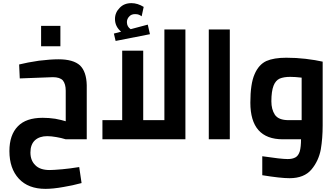

<svg xmlns="http://www.w3.org/2000/svg" viewBox="-20 -888 2127 1224"><path d="M281 -20Q307 -20 340 -14Q370 -9 399 0H533V-345Q531 -431 490 -471Q447 -510 353 -510Q302 -510 228 -501Q154 -490 102 -477L106 -388L157 -390Q222 -393 317 -396Q362 -396 381 -375Q399 -352 399 -310V-115Q374 -123 332 -131Q292 -137 252 -137Q146 -137 94 -83Q40 -28 40 75Q40 186 100 251Q160 316 270 316Q319 316 385 304Q441 295 500 279L485 177Q423 187 377 191Q319 196 297 196Q235 196 205 165Q174 135 174 84Q174 33 203 6Q232 -20 281 -20ZM242 -723V-593H365V-723Z M1162 -700H1028V-122H893V-565H759V-122H633V0H1162ZM936 -670 922 -731 813 -702Q789 -718 789 -747Q789 -768 804 -783Q817 -798 841 -798Q857 -798 866 -794Q875 -790 883 -784L896 -844Q857 -868 818 -868Q771 -868 743 -838Q713 -808 713 -767Q713 -719 752 -686L706 -674L717 -627Z M1311 -700V0H1445V-700Z M1805 -520Q1726 -520 1678 -499Q1629 -476 1603 -415Q1576 -354 1576 -234Q1576 0 1783 0H1899Q1899 48 1891 77Q1882 105 1864 115Q1845 126 1814 126Q1772 126 1652 108V229Q1769 248 1826 248Q1919 248 1966 192Q2011 138 2025 65Q2037 -6 2037 -88V-495Q1994 -505 1928 -513Q1868 -520 1805 -520ZM1710 -242Q1710 -306 1724 -342Q1737 -375 1763 -387Q1790 -398 1830 -398Q1861 -398 1903 -393V-122H1820Q1755 -122 1732 -157Q1710 -191 1710 -242Z"/></svg>

Font: Online Auction - Bold
Style: Bold
Weight: 500
Designer: Mohamed Mostafa, the designer of Online Auction
Foundry: Kief Type Foundry
Version: ""